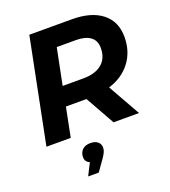

<svg xmlns="http://www.w3.org/2000/svg" viewBox="-169 -822 1072 1210"><g transform="rotate(-20 367.5 -217.0)"><path d="M528 -216 650 0H479L369 -196H231L192 0H29L169 -700H454Q584 -700 656 -643Q728 -586 728 -483Q728 -385 675 -315Q622 -245 528 -216ZM564 -468Q564 -518 530 -543Q496 -568 433 -568H305L256 -325H394Q475 -325 519.5 -362Q564 -399 564 -468ZM363 126Q363 142 356.5 156.5Q350 171 332 197L283 266H212L253 185Q223 173 223 141Q223 111 242 92Q261 73 296 73Q328 73 345.5 88Q363 103 363 126Z"/></g></svg>

Font: Montserrat Alternates
Style: Bold Italic
Weight: 700
Italic angle: -11.3°
Designer: Julieta Ulanovsky
Foundry: Julieta Ulanovsky
Version: Version 7.200